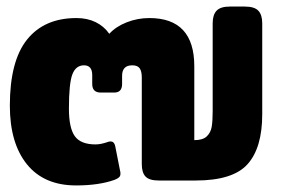

<svg xmlns="http://www.w3.org/2000/svg" viewBox="-20 -550 862 585"><path d="M10 -228Q10 -364 62.5 -429.5Q115 -495 213 -495Q246 -495 271.5 -482.5Q297 -470 313 -447Q333 -469 366 -482Q399 -495 435 -495Q572 -495 572 -348V-123Q598 -123 610 -134.5Q622 -146 625 -163.5Q628 -181 628 -211V-479Q628 -505 640 -517.5Q652 -530 680 -530H726Q755 -530 767 -517.5Q779 -505 779 -479V-202Q779 -100 734.5 -50Q690 0 576 0H464Q435 0 423.5 -12Q412 -24 412 -50V-314Q412 -333 405.5 -342Q399 -351 383 -351Q352 -351 352 -319V-294Q352 -268 328 -268H287Q261 -268 261 -294V-321Q261 -351 236 -351Q211 -351 200.5 -323.5Q190 -296 190 -219Q190 -160 208 -135Q226 -110 271 -110Q288 -110 310 -118Q313 -119 317 -119Q328 -119 331 -105L346 -29Q347 -26 347 -21Q347 -14 343 -10Q339 -6 329 -2Q281 15 212 15Q114 15 62 -49.5Q10 -114 10 -228Z"/></svg>

Font: Mitr SemiBold
Style: Regular
Weight: 600
Designer: Thanarat Vachiruckul
Foundry: Cadson Demak
Version: Version 1.003